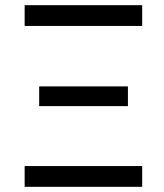

<svg xmlns="http://www.w3.org/2000/svg" viewBox="-20 -720 633 740"><path d="M75 -700H528V-620H75ZM75 -80H528V0H75ZM131 -387H473V-311H131Z"/></svg>

Font: Moderustic
Style: Regular
Weight: 400
Designer: Tural Alisoy
Foundry: TAFT Foundry
Version: Version 2.120